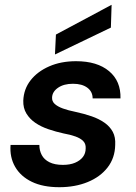

<svg xmlns="http://www.w3.org/2000/svg" viewBox="-20 -768 567 800"><path d="M227 12Q159 12 112.5 -10.5Q66 -33 43 -73Q20 -113 24 -164H144Q144 -141 154 -122Q164 -103 186 -92Q208 -81 242 -81Q272 -81 293 -90Q314 -99 325.5 -114Q337 -129 337 -150Q338 -169 326.5 -180.5Q315 -192 294 -199.5Q273 -207 245 -212Q213 -219 182 -229.5Q151 -240 127.5 -256Q104 -272 90 -295Q76 -318 77 -349Q79 -397 107.5 -433.5Q136 -470 185 -491.5Q234 -513 297 -513Q385 -513 434.5 -471.5Q484 -430 482 -358H366Q366 -386 344 -402.5Q322 -419 284 -419Q246 -419 222 -402.5Q198 -386 197 -362Q196 -346 208 -335Q220 -324 242 -316Q264 -308 294 -302Q331 -294 361.5 -283.5Q392 -273 415 -257Q438 -241 450 -218.5Q462 -196 460 -164Q459 -110 428.5 -70.5Q398 -31 345.5 -9.5Q293 12 227 12ZM209 -541 213 -624 445 -748 442 -653Z"/></svg>

Font: DM Sans 18pt SemiBold
Style: Italic
Weight: 600
Italic angle: -10°
Designer: Colophon Foundry, Jonny Pinhorn
Foundry: Colophon Foundry
Version: Version 4.004;gftools[0.9.30]